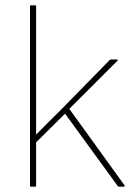

<svg xmlns="http://www.w3.org/2000/svg" viewBox="-20 -703 513 723"><path d="M97 0Q93 0 93 -4V-679Q93 -683 97 -683H112Q116 -683 116 -679V-342Q116 -305 116 -269.5Q116 -234 116 -197H117Q138 -219 159.5 -240Q181 -261 203 -283L393 -477Q396 -479 398 -479H421Q423 -479 423.5 -478Q424 -477 422 -474L241 -293L449 -5Q450 -3 449.5 -1.5Q449 0 446 0H427Q424 0 423 -3L225 -275L116 -167V-4Q116 0 112 0Z"/></svg>

Font: Sofia Sans Thin
Style: Regular
Weight: 250
Designer: Botio Nikoltchev, Ani Petrova
Foundry: lettersoup
Version: Version 4.101